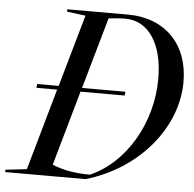

<svg xmlns="http://www.w3.org/2000/svg" viewBox="-96 -751 811 802"><g transform="rotate(5 309.5 -350.0)"><path d="M54 -362H141L44 -20L-45 -10V0H292C512 -64 664 -248 664 -440C664 -598 564 -700 408 -700H154V-690L232 -680L146 -378H56ZM150 -48 239 -362H424L426 -378H244L329 -677C352 -680 377 -682 400 -682C497 -682 558 -589 558 -444C558 -259 456 -84 308 -20C248 -20 195 -29 150 -48Z"/></g></svg>

Font: Mazius Display Extra italic
Style: Regular
Weight: 400
Italic angle: -17°
Designer: Alberto Casagrande & Collletttivo
Foundry: Collletttivo
Version: Version 2.000;Glyphs 3.2 (3217)